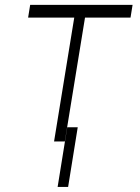

<svg xmlns="http://www.w3.org/2000/svg" viewBox="-20 -565 558 767"><path d="M92.3 -494.7 100.5 -545.5H509.6L501.4 -494.7H319.6L239 0H196L276.6 -494.7ZM290.5 -56.5 252.1 181.8H210.2L248.6 -56.5Z"/></svg>

Font: Inter UI Extra Light
Style: Italic
Weight: 200
Italic angle: -9.39999°
Designer: Rasmus Andersson
Foundry: rsms
Version: 3.2;8d6f07862